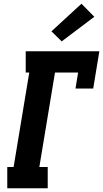

<svg xmlns="http://www.w3.org/2000/svg" viewBox="-20 -1010 553 1030"><path d="M19 0V-114H53L137 -621H118V-735H513L480 -535H385L399 -621H275L191 -114H236V0ZM311 -788 256 -842 417 -990 486 -920Z"/></svg>

Font: Iosevka Slab Heavy
Style: Italic
Weight: 900
Italic angle: -9°
Monospace: yes
Designer: Belleve Invis
Foundry: Belleve Invis
Version: Version 11.1.0; ttfautohint (v1.8.3)